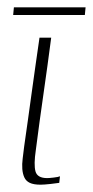

<svg xmlns="http://www.w3.org/2000/svg" viewBox="-20 -502 254 525"><path d="M120 -399Q110 -322 99 -246Q88 -170 78 -92Q72 -52 77 -33.5Q82 -15 109 -15Q114 -15 127 -16.5Q140 -18 144 -20L142 -2Q137 -1 118.5 1Q100 3 91 3Q72 3 61.5 -2Q51 -7 46.5 -17Q42 -27 41 -40Q40 -53 42 -68.5Q44 -84 46 -101Q51 -137 56.5 -175Q62 -213 67 -251Q72 -289 77.5 -326Q83 -363 88 -399Q96 -399 104.5 -399Q113 -399 120 -399ZM16 -461 18 -482H214L212 -461Z"/></svg>

Font: Genos Thin ExtraLight
Style: Italic
Weight: 250
Italic angle: -8°
Version: Version 1.010